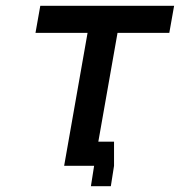

<svg xmlns="http://www.w3.org/2000/svg" viewBox="-20 -570 640 660"><path d="M281 -457H102L118.5 -550H578.5L562 -457H384L318 -83H372V0L361 70H292.5L303.5 0H200.5Z"/></svg>

Font: JuliaMono SemiBold
Style: Italic
Weight: 600
Italic angle: -9°
Monospace: yes
Designer: cormullion
Foundry: corm
Version: Version 0.056; ttfautohint (v1.8.4)